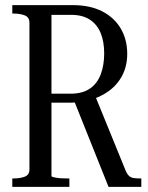

<svg xmlns="http://www.w3.org/2000/svg" viewBox="-20 -730 580 750"><path d="M268 -340 404 0H532V-33H527Q513 -33 502.5 -34.5Q492 -36 484.5 -42.5Q477 -49 471 -63L352 -355ZM181 -43V-672H258Q302 -672 330.5 -653.5Q359 -635 373 -601.5Q387 -568 387 -521Q387 -477 374 -441Q361 -405 332 -384.5Q303 -364 255 -364H163V-329H257Q269 -329 280.5 -330Q292 -331 303.5 -333Q315 -335 324 -337Q370 -349 404.5 -374Q439 -399 458 -436Q477 -473 477 -520Q477 -575 452 -618Q427 -661 379.5 -685.5Q332 -710 264 -710H28V-677H34Q58 -677 76.5 -670Q95 -663 95 -641V-68Q95 -47 77 -40Q59 -33 34 -33H28V0H251V-33H242Q232 -33 221 -33.5Q210 -34 201 -35.5Q192 -37 186.5 -38.5Q181 -40 181 -43Z"/></svg>

Font: Roboto Serif 120pt ExtraCondensed
Style: Regular
Weight: 400
Width: 2
Designer: Greg Gazdowicz
Foundry: Commercial Type
Version: Version 1.008